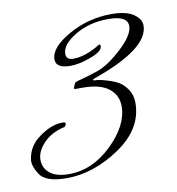

<svg xmlns="http://www.w3.org/2000/svg" viewBox="-78 -704 489 529"><g transform="rotate(-10 166.5 -439.0)"><path d="M349 -605Q349 -540 192 -485Q186 -483 186 -481Q186 -479 191 -479Q196 -479 202.5 -478Q209 -477 226 -472Q243 -467 256 -459.5Q269 -452 279.5 -436Q290 -420 290 -399Q290 -326 216.5 -276.5Q143 -227 68 -227Q8 -227 -8 -254Q-21 -275 -21 -290Q-18 -325 8 -348Q47 -380 82 -380Q91 -380 91 -376Q91 -372 86 -367Q49 -359 27 -336Q5 -313 5 -289.5Q5 -266 23 -251.5Q41 -237 76 -237Q142 -237 196.5 -290Q251 -343 251 -396Q251 -427 227 -446Q203 -465 154 -465H134Q130 -465 130 -468L136 -482L142 -485Q170 -492 201 -502.5Q232 -513 271 -549Q310 -585 310 -610Q310 -639 256.5 -639Q203 -639 163 -615Q123 -591 123 -565Q123 -548 143 -548Q177 -548 219 -574H220Q223 -574 223 -569Q223 -555 190 -542.5Q157 -530 132 -530Q91 -530 91 -555Q91 -588 146.5 -619.5Q202 -651 267 -651Q308 -651 328.5 -637Q349 -623 349 -605Z"/></g></svg>

Font: Mr De Haviland
Style: Regular
Weight: 400
Designer: Alejandro Paul
Foundry: Alejandro Paul
Version: Version 1.000